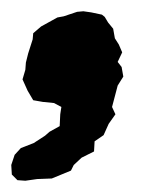

<svg xmlns="http://www.w3.org/2000/svg" viewBox="-37 -172 298 341"><path d="M22 6 12 -11 3 -31 8 -48 9 -61 13 -77 21 -102 22 -113 36 -125 65 -141 76 -143 100 -151 111 -152 125 -150 144 -146 149 -142 155 -132 164 -121 167 -104 174 -93 180 -79 172 -62 179 -53 182 -36 172 -20 162 18 168 31 156 48 147 68 131 79 130 97 108 108 94 121 89 131 55 145 29 146 8 149 -6 148 -16 138 -17 121 -11 103 0 91 23 82 43 69 51 62 69 52 70 31 72 18 59 11 39 9Z"/></svg>

Font: Winky Rough SemiBold
Style: Italic
Weight: 600
Italic angle: -8.97852°
Designer: Simon Atzbach
Foundry: typofactur
Version: Version 1.206; ttfautohint (v1.8.4.7-5d5b)